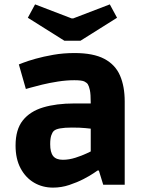

<svg xmlns="http://www.w3.org/2000/svg" viewBox="-20 -843 662 876"><path d="M222 13Q174 13 135.5 -9.5Q97 -32 74 -75Q51 -118 51 -179Q51 -252 84 -293.5Q117 -335 177 -353Q237 -371 319 -371H394Q394 -414 390 -432Q386 -450 381 -458Q377 -465 365.5 -471Q354 -477 319 -477Q283 -477 244.5 -471Q206 -465 173 -457Q140 -449 119 -443Q98 -437 98 -437L66 -549Q66 -549 86.5 -557Q107 -565 142.5 -575Q178 -585 223.5 -593Q269 -601 320 -601Q406 -601 456 -574.5Q506 -548 527.5 -498.5Q549 -449 549 -380V0H451L431 -65H425Q425 -65 407.5 -53Q390 -41 361 -26Q332 -11 296 1Q260 13 222 13ZM267 -114Q295 -114 324.5 -123.5Q354 -133 374 -142.5Q394 -152 394 -152V-256Q394 -256 370 -258.5Q346 -261 308 -261Q242 -261 226 -246Q219 -240 214 -225.5Q209 -211 209 -185Q209 -148 222.5 -131Q236 -114 267 -114ZM274 -657 107 -762 140 -823 307 -759H314L481 -823L514 -762L347 -657Z"/></svg>

Font: Ruda SemiBold
Style: Bold
Weight: 900
Designer: Mariela Monsalve and Angelina Sanchez
Foundry: Mariela Monsalve and Angelina Sanchez
Version: Version 2.000